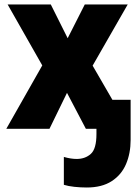

<svg xmlns="http://www.w3.org/2000/svg" viewBox="-20 -573 603 854"><path d="M8 0 168 -282 14 -553H206L281 -403L357 -553H548L392 -281L480 -129H561V50Q561 109 540.5 157Q520 205 476.5 233Q433 261 366 261Q338 261 310.5 258Q283 255 264 249V125Q295 134 321 134Q359 134 384 111.5Q409 89 409 23V0H362L278 -160L200 0Z"/></svg>

Font: Noto Sans Mono SemiCondensed Black
Style: Regular
Weight: 900
Width: 4
Designer: Monotype Design Team
Foundry: Monotype Imaging Inc.
Version: Version 2.014; ttfautohint (v1.8.4.7-5d5b)